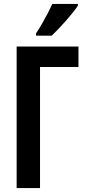

<svg xmlns="http://www.w3.org/2000/svg" viewBox="-20 -949 427 969"><path d="M376 -714V-611H182V0H64V-714ZM373 -920Q363 -905 347.5 -885.5Q332 -866 313 -844.5Q294 -823 275.5 -803.5Q257 -784 241 -769H162V-781Q180 -808 194.5 -833.5Q209 -859 221.5 -883Q234 -907 244 -929H373Z"/></svg>

Font: Noto Sans Display ExtraCondensed SemiBold
Style: Regular
Weight: 600
Width: 2
Designer: Monotype Design Team
Foundry: Monotype Imaging Inc.
Version: Version 2.003